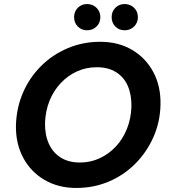

<svg xmlns="http://www.w3.org/2000/svg" viewBox="-20 -919 839 951"><path d="M358 12Q268 12 199.5 -28.5Q131 -69 94 -139.5Q57 -210 59 -300Q62 -387 94.5 -461.5Q127 -536 184 -592.5Q241 -649 316 -680.5Q391 -712 476 -712Q567 -712 635 -671.5Q703 -631 740 -561Q777 -491 775 -400Q773 -314 739.5 -239Q706 -164 649.5 -107.5Q593 -51 518.5 -19.5Q444 12 358 12ZM376 -114Q428 -114 473.5 -135Q519 -156 554 -193.5Q589 -231 609 -281.5Q629 -332 631 -390Q632 -450 613 -493.5Q594 -537 555 -561.5Q516 -586 459 -586Q406 -586 360.5 -565Q315 -544 280 -506.5Q245 -469 225 -419Q205 -369 203 -310Q202 -251 222 -207Q242 -163 281 -138.5Q320 -114 376 -114ZM411 -769Q384 -769 365.5 -787.5Q347 -806 347 -834Q347 -862 365.5 -880.5Q384 -899 411 -899Q439 -899 458 -880.5Q477 -862 477 -834Q477 -806 458 -787.5Q439 -769 411 -769ZM597 -769Q570 -769 551.5 -787.5Q533 -806 533 -834Q533 -862 551.5 -880.5Q570 -899 597 -899Q625 -899 644 -880.5Q663 -862 663 -834Q663 -806 644 -787.5Q625 -769 597 -769Z"/></svg>

Font: DM Sans 18pt ExtraBold
Style: Italic
Weight: 800
Italic angle: -10°
Designer: Colophon Foundry, Jonny Pinhorn
Foundry: Colophon Foundry
Version: Version 4.004;gftools[0.9.30]